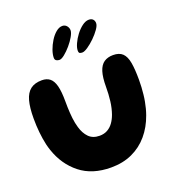

<svg xmlns="http://www.w3.org/2000/svg" viewBox="-151 -963 1015 1103"><g transform="rotate(-20 356.5 -411.0)"><path d="M340.5 19.5Q226 19.5 151.8 -39.2Q77.5 -98 44.5 -196Q38.5 -213.5 34 -232.5Q29.5 -251.5 26.5 -271.2Q23.5 -291 21.2 -311.8Q19 -332.5 18 -354Q17 -375.5 17 -398Q17 -463.5 28.5 -505.5Q40 -547.5 66.2 -567.8Q92.5 -588 136 -588Q165.5 -588 184.5 -573Q203.5 -558 212.8 -523Q222 -488 222 -427.5Q222 -409.5 222.5 -391.5Q223 -373.5 224.2 -356.5Q225.5 -339.5 227.2 -323.5Q229 -307.5 232 -292.8Q235 -278 239 -264.5Q250.5 -224 274.8 -199.2Q299 -174.5 340.5 -174.5Q367.5 -174.5 388 -185.8Q408.5 -197 423.2 -217.2Q438 -237.5 447.5 -264Q453.5 -281 458 -300.2Q462.5 -319.5 465 -340.2Q467.5 -361 468.8 -382.5Q470 -404 470 -425.5Q470 -484 481 -518.8Q492 -553.5 514.5 -568.8Q537 -584 570 -584Q607.5 -584 627.5 -564.8Q647.5 -545.5 654.8 -504.8Q662 -464 662 -399.5Q662 -376.5 660.8 -354.8Q659.5 -333 657.2 -311.8Q655 -290.5 651.2 -270.2Q647.5 -250 642.5 -230.8Q637.5 -211.5 631 -193.5Q608 -128.5 567.5 -80.8Q527 -33 470.2 -6.8Q413.5 19.5 340.5 19.5ZM272.5 -663Q262 -663 253.5 -668Q245 -673 245 -685.5Q245 -706 254.2 -732.2Q263.5 -758.5 279 -783.5Q294.5 -808.5 314 -824.8Q333.5 -841 353 -841Q369.5 -841 379.8 -828.8Q390 -816.5 390 -801.5Q390 -787 376.8 -763.8Q363.5 -740.5 343.8 -717.5Q324 -694.5 304.5 -678.8Q285 -663 272.5 -663ZM410.5 -658Q400 -658 394.2 -661.2Q388.5 -664.5 388.5 -677.5Q388.5 -694.5 399.5 -719Q410.5 -743.5 428.2 -767Q446 -790.5 467.2 -806.5Q488.5 -822.5 508.5 -822.5Q524.5 -822.5 533.2 -813.5Q542 -804.5 542 -789.5Q542 -775 526.5 -753Q511 -731 488.8 -709.2Q466.5 -687.5 444.8 -672.8Q423 -658 410.5 -658Z"/></g></svg>

Font: Gluten SemiBold
Style: Regular
Weight: 600
Designer: Tyler Finck
Foundry: Etcetera Type Company
Version: Version 1.300